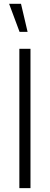

<svg xmlns="http://www.w3.org/2000/svg" viewBox="-20 -972 258 992"><path d="M27 -952.5H88.5L122.5 -807.5H81ZM137.5 0V-720H80V0Z"/></svg>

Font: Hauora Light
Style: Regular
Weight: 300
Designer: Wayne Shih
Foundry: WCYS
Version: Version 1.001;hotconv 1.0.109;makeotfexe 2.5.65596